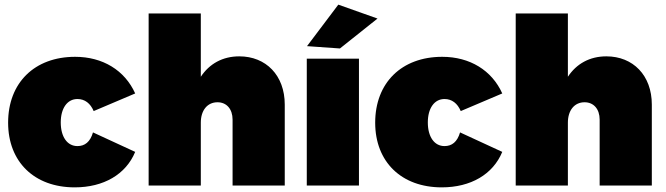

<svg xmlns="http://www.w3.org/2000/svg" viewBox="-20 -800 2871 828"><path d="M384 -321 563 -397C518 -497 423 -555 304 -555C129 -555 15 -443 15 -271C15 -102 128 8 302 8C427 8 523 -48 563 -145L381 -229C369 -188 346 -170 314 -170C270 -170 242 -210 242 -272C242 -333 270 -373 314 -373C346 -373 370 -354 384 -321Z M1012 -557C940 -557 883 -525 846 -469V-742H621V0H846V-271C846 -324 874 -359 918 -359C957 -359 983 -330 983 -284V0H1208V-349C1208 -475 1127 -557 1012 -557Z M1439 -780 1304 -601 1446 -591 1608 -720ZM1303 -547V0H1528V-547Z M1967 -321 2146 -397C2101 -497 2006 -555 1887 -555C1712 -555 1598 -443 1598 -271C1598 -102 1711 8 1885 8C2010 8 2106 -48 2146 -145L1964 -229C1952 -188 1929 -170 1897 -170C1853 -170 1825 -210 1825 -272C1825 -333 1853 -373 1897 -373C1929 -373 1953 -354 1967 -321Z M2595 -557C2523 -557 2466 -525 2429 -469V-742H2204V0H2429V-271C2429 -324 2457 -359 2501 -359C2540 -359 2566 -330 2566 -284V0H2791V-349C2791 -475 2710 -557 2595 -557Z"/></svg>

Font: Montserrat-Arabic Black
Style: Regular
Weight: 900
Designer: Mohamed Gaber
Foundry: Kief Type Foundry
Version: Version 5.008;PS 005.008;hotconv 1.0.88;makeotf.lib2.5.64775